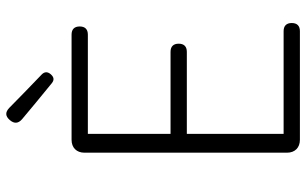

<svg xmlns="http://www.w3.org/2000/svg" viewBox="-202 -776 978 613"><g transform="rotate(-90 286.5 -469.0)"><path d="M106 -364V-41C106 -16 122 0 147 0H313H494C511 0 520 -9 520 -26C520 -43 511 -52 494 -52H166V-361H428C445 -361 454 -370 454 -387C454 -404 445 -413 428 -413H166V-677H483C500 -677 509 -686 509 -703C509 -720 500 -729 483 -729H147C122 -729 106 -713 106 -688ZM267 -842 328 -792C338 -784 347 -785 356 -795C365 -805 365 -815 356 -824L299 -879L249 -928C235 -941 223 -941 210 -926C198 -912 199 -899 213 -887Z"/></g></svg>

Font: GenSenRounded2 TW L
Style: Regular
Weight: 300
Version: Version 2.100;PS 2.1;hotconv 16.6.51;makeotf.lib2.5.65220 DE